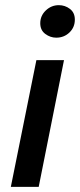

<svg xmlns="http://www.w3.org/2000/svg" viewBox="-20 -724 310 744"><path d="M22 0 121 -491H228L130 0ZM198 -578Q175 -578 155.5 -592.5Q136 -607 136 -634Q136 -663 157.5 -683.5Q179 -704 208 -704Q232 -704 251 -689.5Q270 -675 270 -648Q270 -618 249 -598Q228 -578 198 -578Z"/></svg>

Font: Source Sans 3 ExtraLight SemiBold
Style: Italic
Weight: 600
Italic angle: -11°
Version: Version 3.052;hotconv 1.1.0;makeotfexe 2.6.0